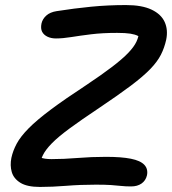

<svg xmlns="http://www.w3.org/2000/svg" viewBox="-20 -730 680 759"><path d="M138 9Q87 9 60.5 -7.5Q34 -24 26.5 -50Q19 -76 25 -106Q31 -134 46 -162Q61 -190 93 -222.5Q125 -255 180.5 -296.5Q236 -338 320 -393Q383 -435 423.5 -466Q464 -497 487 -521Q510 -545 519.5 -565.5Q529 -586 530 -607L545 -574Q537 -582 525.5 -588Q514 -594 495 -597Q476 -600 443 -600Q385 -600 340.5 -594.5Q296 -589 262 -583.5Q228 -578 201 -578Q182 -578 167.5 -585Q153 -592 146.5 -604.5Q140 -617 144 -637Q148 -655 163 -668.5Q178 -682 204 -686Q274 -697 340.5 -703.5Q407 -710 478 -710Q541 -710 579 -692Q617 -674 631 -643Q645 -612 637 -573Q630 -541 616 -513.5Q602 -486 574 -457Q546 -428 497.5 -391.5Q449 -355 373 -304Q301 -256 255.5 -222.5Q210 -189 185 -163.5Q160 -138 149.5 -116.5Q139 -95 136 -70L114 -126Q125 -114 140 -107.5Q155 -101 184 -101Q232 -101 286.5 -105.5Q341 -110 399 -110Q460 -110 497.5 -102.5Q535 -95 550.5 -78.5Q566 -62 561 -37Q556 -16 539.5 -4.5Q523 7 498 7Q476 7 458.5 5Q441 3 418.5 1.5Q396 0 359 0Q298 0 242.5 4.5Q187 9 138 9Z"/></svg>

Font: Shantell Sans Medium
Style: Italic
Weight: 500
Italic angle: -11°
Designer: Stephen Nixon, Anya Danilova, Shantell Martin
Foundry: Arrow Type
Version: Version 1.011;[c5ecc13dd]